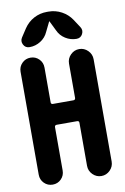

<svg xmlns="http://www.w3.org/2000/svg" viewBox="-104 -1029 707 1088"><g transform="rotate(-10 250.0 -485.0)"><path d="M254.9 -969.7Q294.9 -969.7 330.1 -950.7Q365.2 -931.6 386.7 -899.4L418 -851.6Q430.7 -832 419.9 -811Q409.2 -790 384.8 -790Q350.6 -790 321.3 -808.6Q292 -827.1 278.3 -858.4L251 -914.1Q251 -915 250 -915Q249 -915 249 -914.1L221.7 -858.4Q208 -827.1 178.7 -808.6Q149.4 -790 115.2 -790Q90.8 -790 80.1 -811Q69.3 -832 82 -851.6L113.3 -899.4Q135.7 -932.6 170.4 -951.2Q205.1 -969.7 245.1 -969.7ZM460 -659.2V-71.3Q460 -42 439 -21Q418 0 389.2 0Q360.4 0 339.4 -21Q318.4 -42 318.4 -71.3V-319.3Q318.4 -330.1 306.6 -330.1H189.5Q178.7 -330.1 177.7 -319.3V-69.3Q177.7 -40 157.7 -20Q137.7 0 108.9 0Q80.1 0 60.1 -20Q40 -40 40 -69.3V-661.1Q40 -690.4 60.1 -710.4Q80.1 -730.5 108.9 -730.5Q137.7 -730.5 157.7 -710.4Q177.7 -690.4 177.7 -661.1V-460.9Q177.7 -450.2 189.5 -450.2H306.6Q317.4 -450.2 318.4 -460.9V-659.2Q318.4 -688.5 339.4 -709.5Q360.4 -730.5 389.2 -730.5Q418 -730.5 439 -709.5Q460 -688.5 460 -659.2Z"/></g></svg>

Font: Rounded-X Mgen+ 2m bold
Style: Bold
Weight: 700
Designer: [Source Han Sans]
Ryoko NISHIZUKA  (kana & ideographs); Paul D. Hunt (Latin, Greek & Cyrillic); Wenlong ZHANG  (bopomofo
Version: Version 1.059.20150602